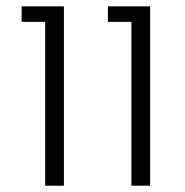

<svg xmlns="http://www.w3.org/2000/svg" viewBox="-20 -590 587 610"><path d="M48.8 0ZM397.5 -520.5H322.8V-569.8H457V0H397.5ZM123.5 -520.5H48.8V-569.8H183.1V0H123.5Z"/></svg>

Font: Heebo Light
Style: Regular
Weight: 300
Designer: Oded Ezer
Foundry: Meir Sadan
Version: Version 2.001; ttfautohint (v1.5.14-ce02) -l 8 -r 50 -G 200 